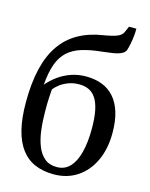

<svg xmlns="http://www.w3.org/2000/svg" viewBox="-128 -941 804 1031"><g transform="rotate(15 274.5 -425.0)"><path d="M272 10.5Q213.5 10.5 168 -8.8Q122.5 -28 91.5 -68.8Q60.5 -109.5 44.5 -173Q28.5 -236.5 28.5 -325.5Q28.5 -432 47.5 -512Q66.5 -592 104.8 -647.2Q143 -702.5 200.8 -735.2Q258.5 -768 335.5 -780Q382.5 -787.5 410 -797.8Q437.5 -808 445.5 -830.5L458.5 -860H499.5Q499.5 -838 497 -815.5Q494.5 -793 490.2 -772.5Q486 -752 480.5 -734.5Q473 -720.5 455.8 -712.8Q438.5 -705 413.2 -701Q388 -697 356 -693.5Q290 -687 243.2 -672.5Q196.5 -658 166 -630Q135.5 -602 119 -556.2Q102.5 -510.5 97 -441Q121 -469.5 152.8 -492.5Q184.5 -515.5 223.2 -529Q262 -542.5 306.5 -542.5Q355 -542.5 394.5 -527.5Q434 -512.5 462.2 -480.8Q490.5 -449 505.5 -400.5Q520.5 -352 520.5 -285.5Q520.5 -196.5 489.2 -130Q458 -63.5 402 -26.5Q346 10.5 272 10.5ZM277.5 -31.5Q322 -31.5 350.5 -61.8Q379 -92 393.2 -147.5Q407.5 -203 407.5 -279.5Q407.5 -339.5 399 -380.5Q390.5 -421.5 374.2 -446Q358 -470.5 334.8 -481.2Q311.5 -492 281 -492Q249.5 -492 222.5 -482Q195.5 -472 175.8 -457Q156 -442 145.5 -427Q144 -408 142.8 -389.5Q141.5 -371 141.2 -351Q141 -331 141 -308.5Q141 -253 147 -203Q153 -153 168.2 -114.5Q183.5 -76 210 -53.8Q236.5 -31.5 277.5 -31.5Z"/></g></svg>

Font: Merriweather 72pt
Style: Regular
Weight: 400
Version: Version 2.100